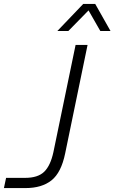

<svg xmlns="http://www.w3.org/2000/svg" viewBox="-47 -958 583 978"><path d="M-16 -52H81Q146 -52 178 -83Q210 -114 225 -183L338 -729H399L285 -177Q265 -79 215.5 -39.5Q166 0 83 0H-27ZM377 -938H438L516 -800H464L404 -905L301 -800H245Z"/></svg>

Font: Mona Sans Light
Style: Italic
Weight: 300
Italic angle: -11.7°
Designer: Deni Anggara
Foundry: GitHub
Version: Version 2.000